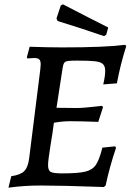

<svg xmlns="http://www.w3.org/2000/svg" viewBox="-20 -857 611 887"><path d="M267 -56Q341 -56 374 -64Q407 -72 423 -95.5Q439 -119 453 -175L512 -181L516 -174Q486 -85 468 0L460 7Q264 0 167 0Q93 0 19 10L32 -43Q75 -49 92.5 -67Q110 -85 115 -128L166 -535Q168 -553 168 -559Q168 -576 161.5 -582.5Q155 -589 138 -589L107 -587L104 -592L117 -641Q207 -638 268 -638Q466 -638 559 -650L563 -643Q536 -559 520 -472L457 -467Q466 -506 466 -529Q466 -551 455.5 -561Q445 -571 419 -574Q393 -577 335 -577Q304 -577 292.5 -575Q281 -573 276.5 -566.5Q272 -560 269 -541L241 -359L336 -358Q367 -358 451 -368L456 -362L434 -294Q351 -297 303 -297Q269 -297 229 -290Q222 -235 214 -190Q202 -115 202 -94Q202 -69 215 -62.5Q228 -56 267 -56ZM261 -832 271 -837Q386 -777 480 -730L471 -697L461 -690Q357 -726 246 -760L241 -772Z"/></svg>

Font: Alegreya Medium
Style: Italic
Weight: 500
Italic angle: -7°
Designer: Juan Pablo del Peral
Foundry: Huerta Tipografica
Version: Version 2.008; ttfautohint (v1.8)